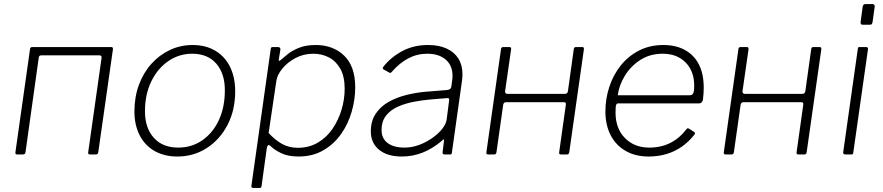

<svg xmlns="http://www.w3.org/2000/svg" viewBox="-20 -762 4353 947"><path d="M67 0Q60 0 57.5 -2.5Q55 -5 56 -11L128 -519Q129 -530 139 -530H529Q538 -530 537 -519L465 -13Q464 -6 461.5 -3Q459 0 451 0H426Q419 0 416.5 -2.5Q414 -5 415 -11L481 -477Q482 -483 479 -486Q476 -489 471 -489H185Q178 -489 175 -486.5Q172 -484 171 -477L106 -13Q105 0 92 0Z M855 10Q790 10 742 -17.5Q694 -45 668.5 -95.5Q643 -146 643 -212Q643 -283 665 -343Q687 -403 726.5 -447Q766 -491 818 -515.5Q870 -540 930 -540Q995 -540 1042.5 -511.5Q1090 -483 1115 -431.5Q1140 -380 1140 -312Q1140 -218 1102 -145.5Q1064 -73 999.5 -31.5Q935 10 855 10ZM859 -34Q925 -34 977 -69.5Q1029 -105 1059 -168.5Q1089 -232 1089 -317Q1089 -400 1046.5 -448.5Q1004 -497 928 -497Q863 -497 810 -460.5Q757 -424 726 -360Q695 -296 695 -213Q695 -131 738.5 -82.5Q782 -34 859 -34Z M1228 165Q1224 165 1221.5 161.5Q1219 158 1220 154L1315 -518Q1316 -526 1318 -528Q1320 -530 1328 -530H1352Q1357 -530 1360.5 -526.5Q1364 -523 1363 -518L1355 -468Q1354 -462 1357 -462Q1360 -462 1367 -468Q1377 -476 1397.5 -493.5Q1418 -511 1453 -525.5Q1488 -540 1537 -540Q1623 -540 1677.5 -487.5Q1732 -435 1732 -331Q1732 -271 1714.5 -210.5Q1697 -150 1662 -100.5Q1627 -51 1574.5 -20.5Q1522 10 1453 10Q1401 10 1367 -6.5Q1333 -23 1314 -42Q1306 -49 1302 -45.5Q1298 -42 1296 -32L1270 156Q1269 161 1267.5 163Q1266 165 1261 165H1228ZM1449 -33Q1504 -33 1547.5 -58.5Q1591 -84 1620 -126.5Q1649 -169 1664.5 -220.5Q1680 -272 1680 -324Q1680 -384 1659 -422Q1638 -460 1603 -478.5Q1568 -497 1525 -497Q1477 -497 1437 -475.5Q1397 -454 1372 -423Q1347 -392 1343 -363L1305 -106Q1336 -72 1370.5 -52.5Q1405 -33 1449 -33Z M2160 -68Q2114 -29 2065 -9.5Q2016 10 1962 10Q1890 10 1849.5 -23.5Q1809 -57 1809 -114Q1809 -165 1833 -201Q1857 -237 1897 -259.5Q1937 -282 1986 -294Q2035 -306 2085 -310L2185 -318Q2204 -320 2206 -334L2210 -364Q2211 -370 2211.5 -376Q2212 -382 2212 -388Q2212 -439 2178.5 -468Q2145 -497 2087 -497Q2037 -497 1993.5 -474Q1950 -451 1911 -406Q1908 -403 1905.5 -402.5Q1903 -402 1900 -404L1871 -420Q1869 -422 1868 -425Q1867 -428 1871 -433Q1908 -480 1964 -510Q2020 -540 2091 -540Q2145 -540 2183 -522.5Q2221 -505 2241 -473Q2261 -441 2261 -396Q2261 -389 2260.5 -381.5Q2260 -374 2259 -366L2209 -10Q2208 -3 2206 -1.5Q2204 0 2198 0H2173Q2168 0 2165 -3Q2162 -6 2163 -11L2170 -69Q2170 -80 2160 -68ZM2195 -265Q2196 -273 2194 -276Q2192 -279 2184 -278L2099 -271Q2065 -268 2024 -260.5Q1983 -253 1946 -237.5Q1909 -222 1885.5 -193.5Q1862 -165 1862 -120Q1862 -79 1892 -56.5Q1922 -34 1975 -34Q2012 -34 2048 -47.5Q2084 -61 2113 -82Q2144 -104 2162 -127.5Q2180 -151 2183 -172Z M2390 0Q2383 0 2380.5 -2.5Q2378 -5 2379 -11L2451 -519Q2452 -530 2462 -530H2493Q2502 -530 2501 -519L2471 -310Q2471 -306 2474 -302.5Q2477 -299 2481 -299H2767Q2773 -299 2776.5 -302.5Q2780 -306 2781 -311L2810 -519Q2811 -530 2821 -530H2852Q2861 -530 2860 -519L2788 -13Q2787 -6 2784.5 -3Q2782 0 2774 0H2749Q2742 0 2739.5 -2.5Q2737 -5 2738 -11L2771 -246Q2772 -252 2769.5 -255Q2767 -258 2761 -258H2475Q2471 -258 2467 -255Q2463 -252 2462 -246L2429 -13Q2428 -6 2425.5 -3Q2423 0 2415 0Z M3179 10Q3114 10 3066 -17.5Q3018 -45 2992 -95Q2966 -145 2966 -212Q2966 -274 2985 -332.5Q3004 -391 3040.5 -437.5Q3077 -484 3130.5 -512Q3184 -540 3252 -540Q3314 -540 3359 -515Q3404 -490 3427.5 -443.5Q3451 -397 3451 -329Q3451 -315 3450 -300.5Q3449 -286 3447 -270Q3446 -263 3441 -257.5Q3436 -252 3428 -252H3028Q3022 -252 3019 -244.5Q3016 -237 3016 -207Q3016 -128 3062.5 -81Q3109 -34 3182 -34Q3241 -34 3287 -57.5Q3333 -81 3367 -126Q3371 -130 3373.5 -129.5Q3376 -129 3379 -127L3404 -111Q3410 -107 3406 -99Q3377 -62 3342 -38Q3307 -14 3266.5 -2Q3226 10 3179 10ZM3381 -292Q3392 -292 3398 -300Q3404 -308 3404 -340Q3404 -411 3361.5 -454Q3319 -497 3249 -497Q3186 -497 3138.5 -466.5Q3091 -436 3062 -388.5Q3033 -341 3027 -292Z M3561 0Q3554 0 3551.5 -2.5Q3549 -5 3550 -11L3622 -519Q3623 -530 3633 -530H3664Q3673 -530 3672 -519L3642 -310Q3642 -306 3645 -302.5Q3648 -299 3652 -299H3938Q3944 -299 3947.5 -302.5Q3951 -306 3952 -311L3981 -519Q3982 -530 3992 -530H4023Q4032 -530 4031 -519L3959 -13Q3958 -6 3955.5 -3Q3953 0 3945 0H3920Q3913 0 3910.5 -2.5Q3908 -5 3909 -11L3942 -246Q3943 -252 3940.5 -255Q3938 -258 3932 -258H3646Q3642 -258 3638 -255Q3634 -252 3633 -246L3600 -13Q3599 -6 3596.5 -3Q3594 0 3586 0Z M4189 -12Q4188 -4 4186 -2Q4184 0 4176 0H4151Q4144 0 4141 -3Q4138 -6 4139 -12L4211 -521Q4212 -527 4213.5 -528.5Q4215 -530 4220 -530H4252Q4257 -530 4259.5 -527Q4262 -524 4261 -518ZM4284 -655Q4283 -648 4280.5 -644Q4278 -640 4270 -640H4235Q4228 -640 4226 -644.5Q4224 -649 4225 -656L4235 -729Q4237 -742 4249 -742H4284Q4289 -742 4292.5 -737.5Q4296 -733 4294 -727Z"/></svg>

Font: Libre Franklin ExtraLight
Style: Italic
Weight: 250
Italic angle: -8°
Designer: Pablo Impallari, Rodrigo Fuenzalida, Nhung Nguyen
Foundry: Impallari Type
Version: Version 3.000